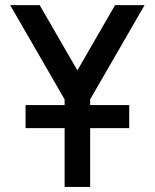

<svg xmlns="http://www.w3.org/2000/svg" viewBox="-20 -736 611 756"><path d="M80.6 -231.4V-322.3H234.4V-344.7L20 -715.8H136.2L284.7 -459L433.1 -715.8H549.3L335 -344.7V-322.3H488.8V-231.4H335V0H234.4V-231.4Z"/></svg>

Font: Kultigin
Style: Regular
Weight: 400
Designer: facebook.com/biligbitig
Foundry: facebook.com/biligbitig
Version: Version 1.0